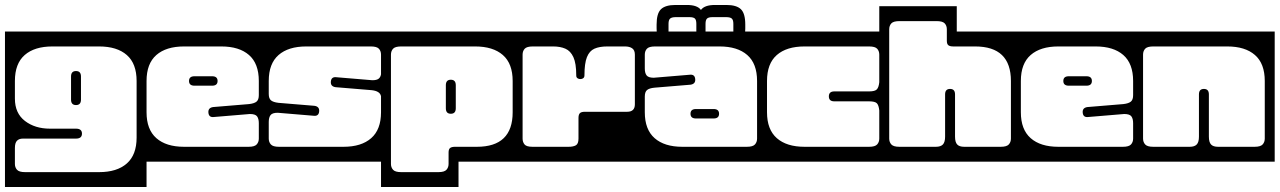

<svg xmlns="http://www.w3.org/2000/svg" viewBox="-40 -631 5152 773"><path d="M-20 -504H550V122H-20ZM161 -113H266Q290 -113 290 -93Q290 -73 266 -73H52Q37 -73 28.5 -64.5Q20 -56 20 -35V29Q20 43 28.5 52.5Q37 62 61 62H359Q431 62 470.5 27.2Q510 -7.5 510 -77V-305Q510 -375 470.5 -409.5Q431 -444 359 -444H171Q99 -444 59.5 -409.5Q20 -375 20 -305V-234Q20 -175 60.5 -144Q101 -113 161 -113ZM286 -230Q286 -208 266 -208Q246 -208 246 -230V-323Q246 -345 266 -345Q286 -345 286 -323Z M510 -504H1042V20H510ZM701 -444Q629 -444 589.5 -409.5Q550 -375 550 -305V-179Q550 -109.5 589.5 -74.8Q629 -40 701 -40H961Q985 -40 993.5 -49.5Q1002 -59 1002 -73V-135Q1002 -153 995 -162.5Q988 -172 966 -172L822 -160Q800.5 -157 799 -178Q797.5 -197 818 -200L963 -212Q984 -214.5 993 -222Q1002 -229.5 1002 -248V-305Q1002 -375 962.5 -409.5Q923 -444 851 -444ZM836 -305Q836 -286 814 -286H743Q721 -286 721 -305Q721 -324 743 -324H814Q836 -324 836 -305Z M1002 -504H1534V20H1002ZM1193 -444Q1121 -444 1081.5 -409.5Q1042 -375 1042 -305V-253Q1042 -234.5 1051 -227Q1060 -219.5 1081 -217L1226 -205Q1246.5 -202 1245 -183Q1243.5 -162 1222 -165L1078 -177Q1056.5 -177 1049.2 -167.5Q1042 -158 1042 -140V-73Q1042 -59 1050.5 -49.5Q1059 -40 1083 -40H1343Q1415 -40 1454.5 -74.8Q1494 -109.5 1494 -179V-243.5Q1490 -264.5 1456 -268L1311 -280Q1290.5 -283 1292 -302Q1293.5 -323 1315 -320L1459 -308Q1476.5 -308 1484.2 -314Q1492 -320 1494 -332V-411Q1494 -425.5 1485.5 -434.8Q1477 -444 1453 -444Z M1494 -504H2064V20H1806V122H1494ZM1575 -444Q1551 -444 1542.5 -434.8Q1534 -425.5 1534 -411V29Q1534 43 1542.5 52.5Q1551 62 1575 62H1725Q1749 62 1757.5 52.5Q1766 43 1766 29V-17Q1766 -30.5 1772.2 -35.2Q1778.5 -40 1792 -40H1880Q2024 -40 2024 -179V-305Q2024 -375 1984.5 -409.5Q1945 -444 1873 -444ZM1795 -195Q1795 -173 1775 -173Q1755 -173 1755 -195V-288Q1755 -310 1775 -310Q1795 -310 1795 -288Z M2024 -504H2556V20H2024ZM2105 -444Q2081 -444 2072.5 -434.8Q2064 -425.5 2064 -411V-73Q2064 -59 2071.8 -49.5Q2079.5 -40 2104 -40H2249Q2268 -40 2278.5 -46Q2289 -52 2289 -73V-156Q2289 -169.5 2294.5 -175.2Q2300 -181 2315 -181H2485Q2516 -181 2516 -211V-411Q2516 -429 2505.2 -436.5Q2494.5 -444 2476 -444H2405Q2373.5 -444 2353.2 -435Q2333 -426 2323 -401Q2313 -376 2313 -327Q2313 -317.5 2304.5 -314.2Q2296 -311 2287.8 -314.5Q2279.5 -318 2280 -327.5Q2280 -376 2268.5 -401Q2257 -426 2236.2 -435Q2215.5 -444 2187 -444Z M2960.5 -532Q2960.5 -523.5 2960.5 -516.8Q2960.5 -510 2960 -504H3048V20H2516V-504H2604Q2603.5 -510 2603.5 -517Q2603.5 -524 2603.5 -532Q2603.5 -577 2621.2 -594Q2639 -611 2679.5 -611H2725.5Q2767.5 -611 2782 -591Q2796.5 -611 2838.5 -611H2884.5Q2925 -611 2942.8 -594Q2960.5 -577 2960.5 -532ZM2651.5 -535V-504H2763.5V-535Q2763.5 -551 2757.5 -556.5Q2751.5 -562 2735.5 -562H2680.5Q2665 -562 2658.2 -556.5Q2651.5 -551 2651.5 -535ZM2800.5 -535V-504H2912.5V-535Q2912.5 -551 2906 -556.5Q2899.5 -562 2883.5 -562H2828.5Q2813 -562 2806.8 -556.5Q2800.5 -551 2800.5 -535ZM3008 -305Q3008 -375 2968.5 -409.5Q2929 -444 2857 -444H2597Q2573 -444 2564.5 -434.8Q2556 -425.5 2556 -411V-355Q2556 -337 2563.2 -327.5Q2570.5 -318 2592 -318L2736 -330Q2757.5 -333 2759 -312Q2760.5 -293 2740 -290L2595 -278Q2574 -276 2565 -268.5Q2556 -261 2556 -242V-179Q2556 -109.5 2595.5 -74.8Q2635 -40 2707 -40H2967Q2991 -40 2999.5 -49.5Q3008 -59 3008 -73ZM2855 -173Q2855 -154 2833 -154H2762Q2740 -154 2740 -173Q2740 -192 2762 -192H2833Q2855 -192 2855 -173Z M3008 -504H3540V20H3008ZM3297 -243Q3297 -263 3319 -263H3459Q3483 -263 3490.5 -271.5Q3498 -280 3500 -300V-411Q3500 -425.5 3491.5 -434.8Q3483 -444 3459 -444H3199Q3127 -444 3087.5 -409.5Q3048 -375 3048 -305V-179Q3048 -109.5 3087.5 -74.8Q3127 -40 3199 -40H3459Q3483 -40 3491.5 -49.5Q3500 -59 3500 -73V-186Q3498 -207 3490.5 -215Q3483 -223 3459 -223H3319Q3297 -223 3297 -243Z M3812 -504H4070V20H3500V-606H3812ZM3581 -546Q3557 -546 3548.5 -536.8Q3540 -527.5 3540 -513V-73Q3540 -59 3548.5 -49.5Q3557 -40 3581 -40H3728Q3747 -40 3756 -49.2Q3765 -58.5 3765 -81V-251Q3765 -273 3785 -273Q3805 -273 3805 -251V-81Q3805 -58.5 3813.8 -49.2Q3822.5 -40 3842 -40H3989Q4013 -40 4021.5 -49.5Q4030 -59 4030 -73V-305Q4030 -444 3886 -444H3798Q3784.5 -444 3778.2 -448.8Q3772 -453.5 3772 -467V-513Q3772 -527.5 3763.5 -536.8Q3755 -546 3731 -546Z M4030 -504H4562V20H4030ZM4221 -444Q4149 -444 4109.5 -409.5Q4070 -375 4070 -305V-179Q4070 -109.5 4109.5 -74.8Q4149 -40 4221 -40H4481Q4505 -40 4513.5 -49.5Q4522 -59 4522 -73V-135Q4522 -153 4515 -162.5Q4508 -172 4486 -172L4342 -160Q4320.5 -157 4319 -178Q4317.5 -197 4338 -200L4483 -212Q4504 -214.5 4513 -222Q4522 -229.5 4522 -248V-305Q4522 -375 4482.5 -409.5Q4443 -444 4371 -444ZM4356 -305Q4356 -286 4334 -286H4263Q4241 -286 4241 -305Q4241 -324 4263 -324H4334Q4356 -324 4356 -305Z M4522 -504H5092V20H4522ZM4603 -444Q4579 -444 4570.5 -434.8Q4562 -425.5 4562 -411V-73Q4562 -59 4570.5 -49.5Q4579 -40 4603 -40H4750Q4769 -40 4778 -49.2Q4787 -58.5 4787 -81V-251Q4787 -273 4807 -273Q4827 -273 4827 -251V-81Q4827 -58.5 4835.8 -49.2Q4844.5 -40 4864 -40H5011Q5035 -40 5043.5 -49.5Q5052 -59 5052 -73V-305Q5052 -375 5012.5 -409.5Q4973 -444 4901 -444Z"/></svg>

Font: Honk Rounded
Style: Regular
Weight: 400
Designer: Noopur Datye & Yesha Goshar
Foundry: Ek Type
Version: Version 1.000